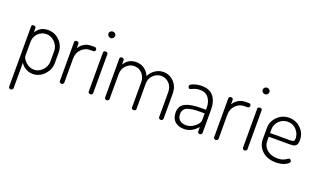

<svg xmlns="http://www.w3.org/2000/svg" viewBox="-90 -1226 3311 1994"><g transform="rotate(20 1565.5 -229.0)"><path d="M90 -472Q100 -472 107 -466.5Q114 -461 114 -452V-402Q157 -478 248 -478Q322 -478 375 -424.5Q428 -371 428 -295V-179Q428 -106 374.5 -50Q321 6 250 6Q206 6 169 -16Q132 -38 115 -70V213Q115 221 107.5 228Q100 235 90 235Q80 235 73 228.5Q66 222 66 213V-452Q66 -472 90 -472ZM379 -179V-295Q379 -348 338.5 -390Q298 -432 244 -432Q193 -432 154 -394.5Q115 -357 115 -295V-145Q115 -116 155 -78Q195 -40 246 -40Q299 -40 339 -82.5Q379 -125 379 -179Z M761 -432H725Q671 -432 630.5 -391.5Q590 -351 590 -286V-22Q590 -14 582.5 -7Q575 0 565 0Q555 0 548 -6.5Q541 -13 541 -22V-452Q541 -472 565 -472Q575 -472 582 -466.5Q589 -461 589 -452V-401Q607 -434 642.5 -456Q678 -478 725 -478H761Q770 -478 776.5 -471.5Q783 -465 783 -455Q783 -445 776.5 -438.5Q770 -432 761 -432Z M884 -472Q909 -472 909 -452V-22Q909 -14 901.5 -7Q894 0 884 0Q874 0 867 -6.5Q860 -13 860 -22V-452Q860 -472 884 -472ZM884 -693Q899 -693 910 -682.5Q921 -672 921 -658Q921 -643 910 -632Q899 -621 884 -621Q868 -621 857 -632Q846 -643 846 -658Q846 -672 857 -682.5Q868 -693 884 -693Z M1339 -21V-299Q1339 -355 1303.5 -393.5Q1268 -432 1217 -432Q1167 -432 1128.5 -394.5Q1090 -357 1090 -295V-22Q1090 -14 1082.5 -7Q1075 0 1065 0Q1055 0 1048 -6.5Q1041 -13 1041 -22V-452Q1041 -472 1065 -472Q1075 -472 1082 -466.5Q1089 -461 1089 -452V-402Q1132 -478 1223 -478Q1272 -478 1310.5 -451Q1349 -424 1369 -378Q1394 -427 1435 -452.5Q1476 -478 1521 -478Q1589 -478 1638 -428.5Q1687 -379 1687 -295V-22Q1687 -14 1679.5 -7Q1672 0 1662 0Q1652 0 1645 -7Q1638 -14 1638 -22V-295Q1638 -359 1600.5 -395.5Q1563 -432 1515 -432Q1465 -432 1426.5 -395Q1388 -358 1388 -300V-21Q1388 0 1363 0Q1339 0 1339 -21Z M1945 -478Q2034 -478 2076 -423.5Q2118 -369 2118 -286V-22Q2118 -13 2111 -6.5Q2104 0 2094 0Q2084 0 2077 -6.5Q2070 -13 2070 -22V-70Q2004 6 1920 6Q1859 6 1820.5 -27.5Q1782 -61 1782 -126Q1782 -201 1841.5 -230.5Q1901 -260 2015 -260H2069V-286Q2069 -346 2037.5 -389.5Q2006 -433 1943 -433Q1905 -433 1872 -419Q1839 -405 1838 -405Q1828 -405 1822 -414Q1816 -423 1816 -432Q1816 -449 1857.5 -463.5Q1899 -478 1945 -478ZM2069 -146V-220H2020Q1977 -220 1948 -217Q1919 -214 1890 -205.5Q1861 -197 1846 -177.5Q1831 -158 1831 -128Q1831 -83 1857.5 -60.5Q1884 -38 1927 -38Q1978 -38 2023.5 -74.5Q2069 -111 2069 -146Z M2466 -432H2430Q2376 -432 2335.5 -391.5Q2295 -351 2295 -286V-22Q2295 -14 2287.5 -7Q2280 0 2270 0Q2260 0 2253 -6.5Q2246 -13 2246 -22V-452Q2246 -472 2270 -472Q2280 -472 2287 -466.5Q2294 -461 2294 -452V-401Q2312 -434 2347.5 -456Q2383 -478 2430 -478H2466Q2475 -478 2481.5 -471.5Q2488 -465 2488 -455Q2488 -445 2481.5 -438.5Q2475 -432 2466 -432Z M2589 -472Q2614 -472 2614 -452V-22Q2614 -14 2606.5 -7Q2599 0 2589 0Q2579 0 2572 -6.5Q2565 -13 2565 -22V-452Q2565 -472 2589 -472ZM2589 -693Q2604 -693 2615 -682.5Q2626 -672 2626 -658Q2626 -643 2615 -632Q2604 -621 2589 -621Q2573 -621 2562 -632Q2551 -643 2551 -658Q2551 -672 2562 -682.5Q2573 -693 2589 -693Z M2912 -478Q2986 -478 3040 -426Q3094 -374 3094 -297Q3094 -270 3087.5 -253.5Q3081 -237 3067 -230Q3053 -223 3041.5 -221.5Q3030 -220 3009 -220H2777V-178Q2777 -115 2822 -77Q2867 -39 2938 -39Q2974 -39 2999 -49Q3024 -59 3037 -69Q3050 -79 3057 -79Q3066 -79 3073 -71Q3080 -63 3080 -55Q3080 -36 3038.5 -15Q2997 6 2936 6Q2844 6 2786 -45Q2728 -96 2728 -179V-298Q2728 -372 2782 -425Q2836 -478 2912 -478ZM2777 -261H2990Q3024 -261 3035 -268Q3046 -275 3046 -297Q3046 -350 3008 -392Q2970 -434 2912 -434Q2856 -434 2816.5 -395Q2777 -356 2777 -302Z"/></g></svg>

Font: Dosis
Style: Light
Weight: 300
Designer: Edgar Tolentino, Pablo Impallari, Igino Marini
Foundry: Edgar Tolentino, Pablo Impallari, Igino Marini
Version: Version 1.007